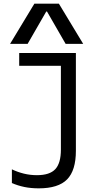

<svg xmlns="http://www.w3.org/2000/svg" viewBox="-20 -1020 540 1050"><path d="M192 10Q149 10 113 2.5Q77 -5 45 -19V-94Q76 -79 110.5 -70.5Q145 -62 182 -62Q252 -62 282.5 -95Q313 -128 313 -202V-660H85V-730H395V-195Q395 -88 347 -39Q299 10 192 10ZM35 -780 168 -1000H302L435 -780H339L237 -957H233L131 -780Z"/></svg>

Font: M PLUS Code Latin
Style: Regular
Weight: 400
Designer: Coji Morishita
Foundry: UNDERFOREST DESIGN
Version: Version 1.002; ttfautohint (v1.8.3)